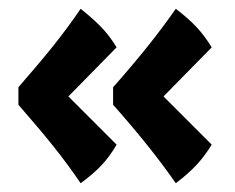

<svg xmlns="http://www.w3.org/2000/svg" viewBox="-20 -442 535 438"><path d="M22 -203V-243Q70 -298 102 -338Q134 -378 164 -422Q194 -398 212.5 -378.5Q231 -359 246 -334L136 -222L246 -112Q231 -86 212.5 -66Q194 -46 164 -24Q134 -68 102 -108Q70 -148 22 -203ZM238 -203V-243Q325 -341 381 -422Q411 -399 429 -379.5Q447 -360 463 -334L353 -222L463 -112Q447 -86 428.5 -66Q410 -46 381 -24Q325 -105 238 -203Z"/></svg>

Font: Mirza
Style: Bold
Weight: 700
Designer: Arabic design by Kourosh Beigpour, Latin design by Eduardo Tunni, engineering by Lasse Fister
Version: Version 1.0010g